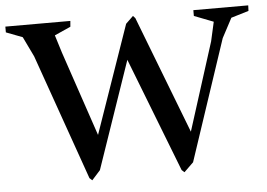

<svg xmlns="http://www.w3.org/2000/svg" viewBox="-49 -704 1081 776"><g transform="rotate(-5 491.5 -316.5)"><path d="M668.9 8.8 658.2 -1 478.5 -463.9 329.1 -29.3 294.9 8.8 284.2 -1 104.5 -510.7 65.4 -591.8 -1 -617.2V-640.6H262.7L260.7 -617.2L195.3 -587.9L217.8 -515.6L334 -171.9L486.3 -609.4L516.6 -638.7L525.4 -628.9L709 -152.3L822.3 -508.8L839.8 -586.9L761.7 -617.2V-640.6H984.4L983.4 -618.2L912.1 -596.7L870.1 -517.6L707 -28.3Z"/></g></svg>

Font: Comprehension SemiBold
Style: Regular
Weight: 600
Designer: Alfredo Marco Pradil
Foundry: Alfredo Marco Pradil
Version: 1.0